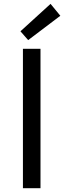

<svg xmlns="http://www.w3.org/2000/svg" viewBox="-20 -990 337 1010"><path d="M100.6 0V-733.4H193V0ZM128.2 -779 87.6 -825.4 245.9 -969.7 297.4 -907.1Z"/></svg>

Font: Noto Sans TC
Style: Regular
Weight: 100
Designer: Ryoko NISHIZUKA 西塚涼子 (kana, bopomofo & ideographs); Paul D. Hunt (Latin, Greek & Cyrillic); Sandoll Communications 산돌커뮤니
Foundry: Adobe
Version: Version 2.004;hotconv 1.0.118;makeotfexe 2.5.65603